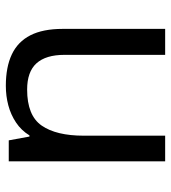

<svg xmlns="http://www.w3.org/2000/svg" viewBox="16 -592 586 658"><g transform="rotate(90 309.0 -263.0)"><path d="M533 -536V0H461L448 -71H444Q427 -43 400 -25Q373 -7 341 1.5Q309 10 274 10Q210 10 166.5 -10.5Q123 -31 101 -74Q79 -117 79 -185V-536H168V-191Q168 -127 197 -95Q226 -63 287 -63Q376 -63 410.5 -113Q445 -163 445 -257V-536Z"/></g></svg>

Font: lbangla05
Style: Book
Weight: 400
Designer: Jelle Bosma - Monotype Design Team
Foundry: Monotype Imaging Inc.
Version: Version 2.003